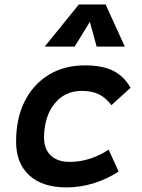

<svg xmlns="http://www.w3.org/2000/svg" viewBox="-20 -815 626 845"><path d="M287.1 -102.5Q333.5 -102.5 378.4 -117.4Q423.3 -132.3 458 -156.7L502 -60.1Q455.1 -28.8 395.3 -9.5Q335.4 9.8 272.9 9.8Q167 9.8 108.9 -43.2Q50.8 -96.2 50.8 -191.9Q50.8 -293.5 88.4 -368.7Q126 -443.8 194.3 -485.6Q262.7 -527.3 354 -527.3Q429.7 -527.3 477.3 -503.9Q524.9 -480.5 554.7 -428.7L470.2 -352.1Q445.8 -385.3 414.8 -400.1Q383.8 -415 340.3 -415Q265.1 -415 219.7 -358.4Q174.3 -301.8 173.8 -208.5Q174.3 -158.2 203.9 -130.4Q233.4 -102.5 287.1 -102.5ZM444.8 -795.4 529.3 -609.9H405.3L375.5 -718.8L308.6 -609.9H176.8L327.1 -795.4Z"/></svg>

Font: Cascadia Code NF SemiBold
Style: Italic
Weight: 600
Italic angle: -10°
Monospace: yes
Designer: Aaron Bell
Foundry: Saja Typeworks
Version: Version 2404.023; ttfautohint (v1.8.4)